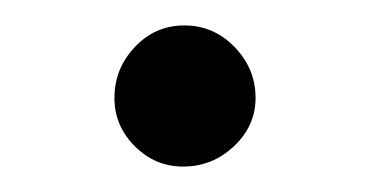

<svg xmlns="http://www.w3.org/2000/svg" viewBox="-20 -330 290 151"><path d="M125 -310Q148 -310 164.5 -293Q181 -276 181 -253Q181 -231 164 -215Q147 -199 124 -199Q102 -199 86 -215Q70 -231 70 -253Q70 -276 86 -293Q102 -310 125 -310Z"/></svg>

Font: Klingon pIqaD vaHbo'
Style: Regular
Weight: 400
Width: 0
Designer: Mike Neff (qa'vaj)
Foundry: Mike Neff and Michael Everson
Version: Version 2.003